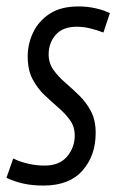

<svg xmlns="http://www.w3.org/2000/svg" viewBox="-38 -566 361 596"><path d="M-18 -14 3 -74Q23 -64 49 -58Q75 -52 100 -52Q147 -52 170.5 -80.5Q194 -109 194 -145Q194 -173 179 -193.5Q164 -214 142.5 -232.5Q121 -251 99.5 -271.5Q78 -292 63 -320.5Q48 -349 48 -391Q48 -430 65 -465.5Q82 -501 116.5 -523.5Q151 -546 206 -546Q234 -546 260 -540Q286 -534 303 -525L283 -465Q265 -472 243.5 -477.5Q222 -483 200 -483Q157 -483 135 -458Q113 -433 113 -397Q113 -370 128 -349Q143 -328 164.5 -309.5Q186 -291 208 -269.5Q230 -248 244.5 -220.5Q259 -193 259 -153Q259 -83 218 -36.5Q177 10 97 10Q61 10 33 3.5Q5 -3 -18 -14Z"/></svg>

Font: Georama Condensed
Style: Italic
Weight: 400
Width: 3
Italic angle: -9°
Designer: Jean-Baptiste Levee
Foundry: Production Type
Version: Version 1.000